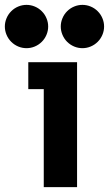

<svg xmlns="http://www.w3.org/2000/svg" viewBox="-38 -768 447 788"><path d="M278.3 0H141.6V-402.3H78.1V-512.7H278.3ZM70.8 -570.3Q53.2 -570.3 36.9 -577.1Q20.5 -584 8.1 -596.4Q-4.4 -608.9 -11.2 -625.2Q-18.1 -641.6 -18.1 -659.2Q-18.1 -676.8 -11.2 -693.1Q-4.4 -709.5 8.1 -721.9Q20.5 -734.4 36.9 -741.2Q53.2 -748 70.8 -748Q88.4 -748 104.7 -741.2Q121.1 -734.4 133.5 -721.9Q146 -709.5 152.8 -693.1Q159.7 -676.8 159.7 -659.2Q159.7 -641.6 152.8 -625.2Q146 -608.9 133.5 -596.4Q121.1 -584 104.7 -577.1Q88.4 -570.3 70.8 -570.3ZM300.3 -570.3Q282.7 -570.3 266.4 -577.1Q250 -584 237.5 -596.4Q225.1 -608.9 218.3 -625.2Q211.4 -641.6 211.4 -659.2Q211.4 -676.8 218.3 -693.1Q225.1 -709.5 237.5 -721.9Q250 -734.4 266.4 -741.2Q282.7 -748 300.3 -748Q317.9 -748 334.2 -741.2Q350.6 -734.4 363 -721.9Q375.5 -709.5 382.3 -693.1Q389.2 -676.8 389.2 -659.2Q389.2 -641.6 382.3 -625.2Q375.5 -608.9 363 -596.4Q350.6 -584 334.2 -577.1Q317.9 -570.3 300.3 -570.3Z"/></svg>

Font: Cadman
Style: Bold
Weight: 700
Designer: Paul James MIller
Foundry: High-Logic / Made with FontCreator
Version: Version 2.114;March 28, 2021;FontCreator 13.0.0.2683 64-bit